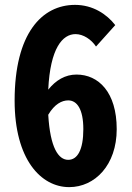

<svg xmlns="http://www.w3.org/2000/svg" viewBox="-20 -756 540 788"><path d="M264 12C369 12 459 -78 459 -226C459 -378 384 -450 294 -450C248 -450 209 -427 178 -388C186 -559 237 -616 290 -616C322 -616 355 -594 374 -565L453 -653C418 -698 361 -736 288 -736C152 -736 40 -619 40 -343C40 -102 148 12 264 12ZM178 -285C204 -329 234 -344 260 -344C296 -344 322 -308 322 -226C322 -141 298 -100 260 -100C220 -100 186 -149 178 -285Z"/></svg>

Font: Noto Sans Mono CJK TC
Style: Bold
Weight: 700
Designer: Ryoko NISHIZUKA 西塚涼子 (kana, bopomofo & ideographs); Paul D. Hunt (Latin, Greek & Cyrillic); Sandoll Communications 산돌커뮤니
Foundry: Adobe
Version: Version 2.004;hotconv 1.0.118;makeotfexe 2.5.65603